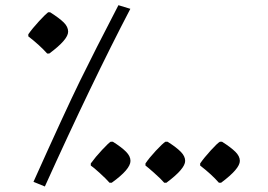

<svg xmlns="http://www.w3.org/2000/svg" viewBox="-20 -690 1013 725"><path d="M86.9 -552.7V-560.5Q102.1 -582.5 127.4 -609.9Q152.8 -637.2 161.6 -643.6H169.4Q204.1 -621.6 220.7 -605.2Q237.3 -588.9 237.3 -570.3Q237.3 -540.5 166 -487.8H158.2Q129.9 -519.5 86.9 -552.7ZM322.8 -64.9V-72.8Q340.8 -97.7 365.5 -124Q390.1 -150.4 397.9 -154.8H406.2Q439.5 -133.8 456.1 -116.9Q472.7 -100.1 472.7 -82.5Q472.7 -50.8 401.9 0H393.6Q381.3 -14.2 356.7 -36.6Q332 -59.1 322.8 -64.9ZM529.3 -64.9V-72.8Q543 -93.3 568.1 -120.4Q593.3 -147.5 604.5 -154.8H612.8Q646 -133.8 662.6 -116.9Q679.2 -100.1 679.2 -82.5Q679.2 -52.7 608.4 0H600.1Q587.9 -14.2 563.2 -36.1Q538.6 -58.1 529.3 -64.9ZM735.8 -64.9V-72.8Q750.5 -94.2 776.1 -122.3Q801.8 -150.4 810.5 -154.8H818.4Q851.6 -133.8 868.7 -116.9Q885.7 -100.1 885.7 -82.5Q885.7 -52.7 814.9 0H806.6Q778.8 -31.7 735.8 -64.9ZM472.2 -656.7Q327.6 -379.9 149.4 14.2L106.4 -3.4Q226.1 -270 281.7 -383.8Q337.4 -497.6 427.2 -670.4Z"/></svg>

Font: Noto Nastaliq Urdu
Style: Regular
Weight: 400
Designer: Monotype Design Team
Foundry: Monotype Imaging Inc.
Version: Version 1.02 uh